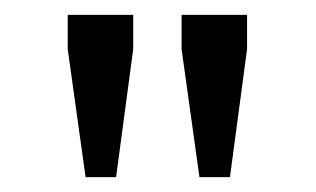

<svg xmlns="http://www.w3.org/2000/svg" viewBox="-20 -710 424 258"><path d="M71 -644V-690H159V-644L136 -472H95ZM224 -644V-690H312V-644L289 -472H248Z"/></svg>

Font: Mozilla Text BETA
Style: Regular
Weight: 400
Designer: Studio DRAMA
Foundry: Studio DRAMA
Version: Version 0.100